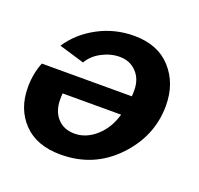

<svg xmlns="http://www.w3.org/2000/svg" viewBox="-101 -642 788 762"><g transform="rotate(20 293.0 -261.5)"><path d="M228 10Q126 10 70.5 -48Q15 -106 15 -197Q15 -255 35 -304H415Q416 -312 416 -329Q416 -377 388 -406Q360 -435 317 -435Q279 -435 242 -415.5Q205 -396 187 -364L80 -396Q121 -458 191 -495.5Q261 -533 343 -533Q443 -533 499 -471Q555 -409 555 -315Q555 -186 461 -88Q367 10 228 10ZM251 -87Q300 -87 341.5 -124Q383 -161 400 -221H153Q152 -212 152 -196Q152 -146 179 -116.5Q206 -87 251 -87Z"/></g></svg>

Font: Raleway-v4020
Style: Bold Italic
Weight: 700
Italic angle: -12°
Designer: Matt McInerney, Pablo Impallari, Rodrigo Fuenzalida
Foundry: Matt McInerney, Pablo Impallari, Rodrigo Fuenzalida
Version: Version 4.020;PS 004.020;hotconv 1.0.88;makeotf.lib2.5.64775